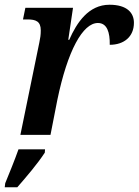

<svg xmlns="http://www.w3.org/2000/svg" viewBox="-30 -569 585 810"><path d="M56 0H183L212 -148C255 -355 319 -472 383 -472C422 -472 434 -432 433 -380C493 -380 535 -414 535 -473C535 -514 507 -549 432 -549C344 -549 294 -474 262 -401H258L278 -536H77L67 -487H86C121 -487 142 -479 142 -441C142 -422 140 -409 136 -390ZM-10 221H43C82 176 127 124 159 75L160 61H48C31 109 10 160 -8 204Z"/></svg>

Font: Noto Serif Semi
Style: Italic
Weight: 600
Italic angle: -12°
Designer: Monotype Design Team
Foundry: Monotype Imaging Inc.
Version: Version 1.901